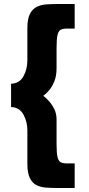

<svg xmlns="http://www.w3.org/2000/svg" viewBox="-20 -781 441 954"><path d="M314 -639Q293 -639 281.5 -633Q270 -627 265.5 -606Q261 -585 261 -539V-441Q261 -403 249.5 -375.5Q238 -348 223 -331Q208 -314 195 -305Q206 -297 221.5 -280.5Q237 -264 249 -240.5Q261 -217 261 -188V-68Q261 -23 265.5 -2Q270 19 281.5 25Q293 31 314 31H351V153H272Q269 153 265.5 153Q262 153 258 153Q232 153 206.5 151Q181 149 160.5 138.5Q140 128 128 103Q116 78 116 33V-132Q116 -177 96 -212.5Q76 -248 35 -249V-365Q76 -366 96 -401Q116 -436 116 -482V-640Q116 -686 128 -710.5Q140 -735 161 -746Q182 -757 208 -759Q234 -761 262 -761Q269 -761 272 -761H351V-639Z"/></svg>

Font: Reem Kufi
Style: Bold
Weight: 700
Designer: Khaled Hosny
Version: Version 1.001